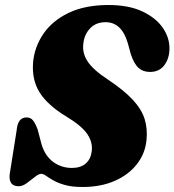

<svg xmlns="http://www.w3.org/2000/svg" viewBox="-20 -734 696 766"><path d="M309.5 12Q267 12 238.8 4Q210.5 -4 192.5 -14.5Q174.5 -25 163.5 -32.8Q152.5 -40.5 145 -40.5Q134.5 -40.5 119.2 -28.2Q104 -16 87 -3.5Q70 9 54.5 9Q14 9 18.5 -38L46.5 -214.5Q51 -265.5 85.5 -265.5Q102 -265.5 111.2 -254.2Q120.5 -243 130 -218L146 -157.5Q160 -111.5 192.5 -87.8Q225 -64 267 -64Q301 -64 321 -80.8Q341 -97.5 345.5 -127.5Q351.5 -164 329 -198Q306.5 -232 244 -269.5Q170 -314.5 138.2 -365Q106.5 -415.5 112 -485Q117.5 -547 153.2 -599.2Q189 -651.5 254.2 -682.8Q319.5 -714 412.5 -714Q494.5 -714 549.2 -687.8Q604 -661.5 631 -620.8Q658 -580 656 -535.5Q654.5 -498 634.5 -472.5Q614.5 -447 578.5 -447Q550.5 -447 532.8 -463Q515 -479 502 -517.5L490 -561.5Q465.5 -645.5 401.5 -645.5Q363 -645.5 339.8 -621.2Q316.5 -597 312.5 -560.5Q307.5 -522.5 329.5 -489Q351.5 -455.5 408.5 -418Q474 -374.5 509.5 -336.2Q545 -298 557 -259.2Q569 -220.5 564.5 -175.5Q559.5 -122 526.5 -79.5Q493.5 -37 438 -12.5Q382.5 12 309.5 12Z"/></svg>

Font: Fraunces 72pt Soft Black
Style: Italic
Weight: 900
Italic angle: -16°
Version: Version 1.000;[b76b70a41]